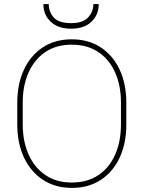

<svg xmlns="http://www.w3.org/2000/svg" viewBox="-20 -914 706 944"><path d="M601.1 -408.7V-302.2Q601.1 -209.5 568.4 -139.2Q535.6 -68.8 475.6 -29.5Q415.5 9.8 333.5 9.8Q252 9.8 191.7 -29.5Q131.3 -68.8 98.1 -139.2Q64.9 -209.5 64.9 -302.2V-408.7Q64.9 -501.5 97.9 -571.8Q130.9 -642.1 190.9 -681.4Q251 -720.7 332.5 -720.7Q414.6 -720.7 474.9 -681.4Q535.2 -642.1 568.1 -571.8Q601.1 -501.5 601.1 -408.7ZM574.7 -302.2V-409.7Q574.7 -493.2 546.1 -557.4Q517.6 -621.6 463.4 -658Q409.2 -694.3 332.5 -694.3Q256.3 -694.3 202.6 -658Q148.9 -621.6 120.4 -557.4Q91.8 -493.2 91.8 -409.7V-302.2Q91.8 -218.8 120.6 -154.3Q149.4 -89.8 203.4 -53.2Q257.3 -16.6 333.5 -16.6Q410.2 -16.6 464.1 -53.2Q518.1 -89.8 546.4 -154.3Q574.7 -218.8 574.7 -302.2ZM439 -894H465.3Q465.3 -840.8 429.4 -806.9Q393.6 -772.9 329.6 -772.9Q266.1 -772.9 229.7 -806.9Q193.4 -840.8 193.4 -894H219.7Q219.7 -855.5 244.4 -827.9Q269 -800.3 329.6 -800.3Q387.7 -800.3 413.3 -828.4Q439 -856.4 439 -894Z"/></svg>

Font: Vazirmatn UI Thin
Style: Regular
Weight: 100
Designer: Saber Rastikerdar
Foundry: Saber Rastikerdar
Version: Version 33.003